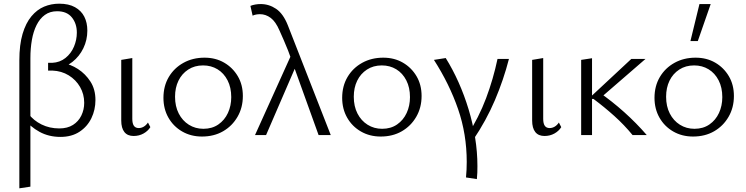

<svg xmlns="http://www.w3.org/2000/svg" viewBox="-20 -733 4046 1042"><path d="M85 289V-405Q85 -490 102.5 -549Q120 -608 150.5 -644.5Q181 -681 219.5 -697Q258 -713 301 -713Q353 -713 387 -694Q421 -675 437.5 -642.5Q454 -610 454 -567Q454 -516 432.5 -471.5Q411 -427 373 -397Q335 -367 283 -356L319 -391Q362 -385 403 -358.5Q444 -332 471 -290Q498 -248 498 -190Q498 -137 476 -91.5Q454 -46 411.5 -18Q369 10 308 10Q245 10 194.5 -17.5Q144 -45 111 -89L135 -115Q162 -79 205.5 -57.5Q249 -36 302 -36Q346 -36 376 -55Q406 -74 421.5 -106Q437 -138 437 -175Q437 -222 414.5 -261Q392 -300 353 -324Q314 -348 264 -350H241V-392H263Q305 -394 335.5 -418.5Q366 -443 381.5 -480Q397 -517 397 -556Q397 -605 370 -638.5Q343 -672 290 -672Q251 -672 223.5 -652Q196 -632 178.5 -597Q161 -562 153 -516Q145 -470 145 -418V280Z M705 5Q672 5 655 -16.5Q638 -38 638 -79V-408L698 -418V-88Q698 -63 706.5 -50.5Q715 -38 733 -38Q747 -38 760 -45.5Q773 -53 783 -68L796 -43Q783 -22 759 -8.5Q735 5 705 5Z M1076 8Q1016 8 968.5 -19.5Q921 -47 894 -94.5Q867 -142 867 -202Q867 -266 896 -315Q925 -364 975.5 -392Q1026 -420 1090 -420Q1150 -420 1196.5 -393Q1243 -366 1270.5 -319.5Q1298 -273 1298 -212Q1298 -149 1269 -99Q1240 -49 1190.5 -20.5Q1141 8 1076 8ZM1084 -34Q1131 -34 1165 -57.5Q1199 -81 1217 -120Q1235 -159 1235 -206Q1235 -258 1215 -297Q1195 -336 1160.5 -357Q1126 -378 1082 -378Q1036 -378 1001.5 -355.5Q967 -333 948.5 -295Q930 -257 930 -208Q930 -156 950 -117Q970 -78 1005 -56Q1040 -34 1084 -34Z M1709 0 1566 -397Q1555 -429 1543.5 -458.5Q1532 -488 1520 -515Q1508 -542 1497 -567Q1476 -616 1449 -636Q1422 -656 1391 -656Q1380 -656 1369.5 -654Q1359 -652 1351 -648L1339 -701Q1351 -706 1365.5 -708.5Q1380 -711 1395 -711Q1440 -711 1478.5 -685Q1517 -659 1542 -596L1775 0ZM1364 0 1565 -445 1590 -384 1424 0Z M2046 8Q1986 8 1938.5 -19.5Q1891 -47 1864 -94.5Q1837 -142 1837 -202Q1837 -266 1866 -315Q1895 -364 1945.5 -392Q1996 -420 2060 -420Q2120 -420 2166.5 -393Q2213 -366 2240.5 -319.5Q2268 -273 2268 -212Q2268 -149 2239 -99Q2210 -49 2160.5 -20.5Q2111 8 2046 8ZM2054 -34Q2101 -34 2135 -57.5Q2169 -81 2187 -120Q2205 -159 2205 -206Q2205 -258 2185 -297Q2165 -336 2130.5 -357Q2096 -378 2052 -378Q2006 -378 1971.5 -355.5Q1937 -333 1918.5 -295Q1900 -257 1900 -208Q1900 -156 1920 -117Q1940 -78 1975 -56Q2010 -34 2054 -34Z M2568 239 2509 230Q2511 209 2512 188Q2513 167 2513 146Q2513 -5 2466 -141Q2419 -277 2335 -408L2399 -418Q2437 -357 2468.5 -286.5Q2500 -216 2523 -140Q2546 -64 2558.5 14Q2571 92 2571 168Q2571 186 2570.5 203.5Q2570 221 2568 239ZM2680 -413H2742Q2713 -300 2666 -189.5Q2619 -79 2548 26L2515 4Q2579 -96 2618 -200Q2657 -304 2680 -413Z M2935 5Q2902 5 2885 -16.5Q2868 -38 2868 -79V-408L2928 -418V-88Q2928 -63 2936.5 -50.5Q2945 -38 2963 -38Q2977 -38 2990 -45.5Q3003 -53 3013 -68L3026 -43Q3013 -22 2989 -8.5Q2965 5 2935 5Z M3413 0Q3368 -55 3314 -103.5Q3260 -152 3201 -196H3187V-209L3406 -413H3483L3229 -193V-234Q3301 -184 3367.5 -124.5Q3434 -65 3490 0ZM3134 0V-408L3193 -417V0Z M3741 8Q3681 8 3633.5 -19.5Q3586 -47 3559 -94.5Q3532 -142 3532 -202Q3532 -266 3561 -315Q3590 -364 3640.5 -392Q3691 -420 3755 -420Q3815 -420 3861.5 -393Q3908 -366 3935.5 -319.5Q3963 -273 3963 -212Q3963 -149 3934 -99Q3905 -49 3855.5 -20.5Q3806 8 3741 8ZM3749 -34Q3796 -34 3830 -57.5Q3864 -81 3882 -120Q3900 -159 3900 -206Q3900 -258 3880 -297Q3860 -336 3825.5 -357Q3791 -378 3747 -378Q3701 -378 3666.5 -355.5Q3632 -333 3613.5 -295Q3595 -257 3595 -208Q3595 -156 3615 -117Q3635 -78 3670 -56Q3705 -34 3749 -34ZM3727 -510 3776 -711H3837L3767 -510Z"/></svg>

Font: Ysabeau Office Light
Style: Regular
Weight: 300
Designer: Christian Thalmann (Catharsis Fonts)
Version: Version 2.001;gftools[0.9.30]; featfreeze: tnum,lnum,ss02